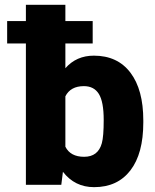

<svg xmlns="http://www.w3.org/2000/svg" viewBox="-20 -770 644 800"><path d="M577.1 -259.8Q577.1 -129.9 523.4 -60.1Q469.7 9.8 372.1 9.8Q291.5 9.8 242.2 -54.2L235.4 0H87.9V-750H252.4V-485.8Q298.3 -538.1 371.1 -538.1Q469.7 -538.1 523.4 -467.3Q577.1 -396.5 577.1 -268.1ZM412.1 -270Q412.1 -346.2 391.8 -378.7Q371.6 -411.1 329.6 -411.1Q273.9 -411.1 252.4 -368.7V-158.7Q273.4 -116.7 330.6 -116.7Q388.7 -116.7 404.3 -173.3Q412.1 -201.2 412.1 -270ZM366.2 -588.9H9.8V-682.1H366.2Z"/></svg>

Font: Roboto Black
Style: Regular
Weight: 900
Designer: Google
Version: Version 2.134; 2016